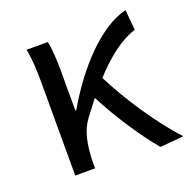

<svg xmlns="http://www.w3.org/2000/svg" viewBox="-106 -660 766 773"><g transform="rotate(-20 277.5 -274.0)"><path d="M454 9 555 0C472 -89 383 -225 329 -332C396 -405 458 -451 518 -470L510 -557C393 -528 272 -395 186 -246H182V-416C182 -464 179 -514 172 -543H81C91 -495 92 -438 92 -394V0H177V-28C179 -99 189 -156 222 -200L273 -267C325 -166 397 -58 454 9Z"/></g></svg>

Font: Noto Sans HK
Style: Regular
Weight: 400
Designer: Ryoko NISHIZUKA 西塚涼子 (kana, bopomofo & ideographs); Paul D. Hunt (Latin, Greek & Cyrillic); Sandoll Communications 산돌커뮤니
Foundry: Adobe
Version: Version 2.004;hotconv 1.0.118;makeotfexe 2.5.65603